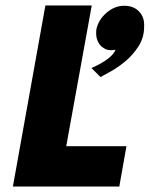

<svg xmlns="http://www.w3.org/2000/svg" viewBox="-20 -680 546 700"><path d="M415 0H27L145.5 -660H314.5L221.5 -147H441ZM346.5 -399 313.5 -432Q386.5 -464 401.5 -498.5Q392.5 -497 385 -497Q375.5 -497 367 -500Q352.5 -506.5 344 -517Q330.5 -534.5 330.5 -558.5L331 -571Q338 -607 367.8 -633Q397.5 -659 433 -659Q466.5 -659 486 -639Q505.5 -619 505.5 -590.5V-583Q505.5 -542 484 -509.5Q462.5 -477 433.8 -453.8Q405 -430.5 379 -417Z"/></svg>

Font: Lucymar Sans ExtraBold
Style: Italic
Weight: 800
Italic angle: -10°
Foundry: The League of Moveable Type (original font) / Main changes by Cristiano Sobral with portions from Mirco Monsees
Version: Version 2.00;August 30, 2020;FontCreator 13.0.0.2681 64-bit